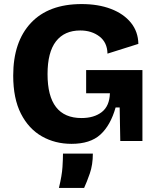

<svg xmlns="http://www.w3.org/2000/svg" viewBox="-20 -694 771 945"><path d="M332 14Q251 14 186 -23Q121 -60 83 -134.5Q45 -209 45 -322Q45 -488 132 -581Q219 -674 382 -674Q464 -674 526.5 -650Q589 -626 624.5 -582Q660 -538 661 -478L509 -430Q508 -485 469.5 -514.5Q431 -544 375 -544Q297 -544 255.5 -490.5Q214 -437 214 -329Q214 -113 381 -113Q443 -113 481 -142.5Q519 -172 521 -235H404V-349H681V0H572L569 -165H549Q524 -77 474 -31.5Q424 14 332 14ZM270 231Q285 169 287.5 128Q290 87 290 62H437Q437 117 422 160Q407 203 394 231Z"/></svg>

Font: Bricolage Grotesque 12pt ExtraBold
Style: Regular
Weight: 800
Designer: Mathieu Triay
Foundry: Atelier Triay
Version: Version 1.001; ttfautohint (v1.8.4.7-5d5b);gftools[0.9.33.de